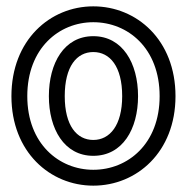

<svg xmlns="http://www.w3.org/2000/svg" viewBox="-20 -548 589 605"><path d="M66 -245C66 -396 166 -478 274 -478C383 -478 483 -396 483 -245C483 -95 383 -13 274 -13C166 -13 66 -95 66 -245ZM16 -245C16 -69 138 37 274 37C411 37 533 -69 533 -245C533 -422 411 -528 274 -528C138 -528 16 -422 16 -245ZM134 -245C134 -142 182 -57 274 -57C366 -57 415 -141 415 -245C415 -349 366 -434 274 -434C182 -434 134 -349 134 -245ZM184 -245C184 -339 222 -384 274 -384C326 -384 365 -339 365 -245C365 -153 326 -107 274 -107C222 -107 184 -152 184 -245Z"/></svg>

Font: Falling Sky
Style: Ou
Weight: 400
Designer: Paul D. Hunt
Foundry: Adobe Systems Incorporated
Version: Version 1.02